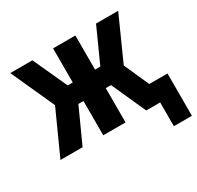

<svg xmlns="http://www.w3.org/2000/svg" viewBox="-146 -699 1041 1014"><g transform="rotate(-30 374.5 -192.5)"><path d="M639 145H749V-113H638L570 -265L689 -530H554L460 -322H428V-530H292V-322H261L166 -530H31L151 -265L31 0H166L261 -209H292V0H428V-209H460L554 0H639Z"/></g></svg>

Font: Iosevka Sparkle Extrabold
Style: Regular
Weight: 800
Designer: Belleve Invis
Foundry: Belleve Invis
Version: Version 4.5.0; ttfautohint (v1.8.3)